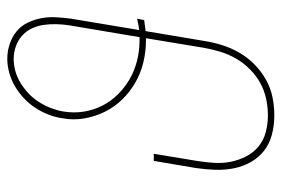

<svg xmlns="http://www.w3.org/2000/svg" viewBox="-146 -638 791 540"><g transform="rotate(-90 250.0 -367.5)"><path d="M195 8Q169 8 143 1.5Q117 -5 97 -20.5Q77 -36 64.5 -58.5Q52 -81 47 -106.5Q42 -132 43 -159Q44 -186 48 -213L68 -331H88L68 -210Q64 -186 62.5 -161.5Q61 -137 65.5 -114.5Q70 -92 80.5 -71.5Q91 -51 108.5 -36.5Q126 -22 149 -16Q172 -10 196 -10Q219 -10 242.5 -15Q266 -20 287 -31.5Q308 -43 326 -61Q344 -79 356 -100Q368 -121 375 -144Q382 -167 386 -190L413 -353Q412 -353 410.5 -353Q409 -353 407 -353Q375 -353 344.5 -360.5Q314 -368 288 -383Q262 -398 241 -419.5Q220 -441 206.5 -468Q193 -495 187.5 -526Q182 -557 188 -589Q191 -609 198.5 -628Q206 -647 217.5 -664.5Q229 -682 244.5 -696.5Q260 -711 278 -721.5Q296 -732 316 -737.5Q336 -743 355 -743Q376 -743 396 -736.5Q416 -730 431.5 -717.5Q447 -705 456 -687Q465 -669 469 -649Q473 -629 472 -607.5Q471 -586 468 -564L436 -372Q444 -373 452 -374.5Q460 -376 468 -378L464 -358Q457 -357 449 -356Q441 -355 433 -354L405 -187Q401 -162 393 -137Q385 -112 371.5 -89Q358 -66 338.5 -47Q319 -28 295.5 -15Q272 -2 246.5 3Q221 8 196 8ZM407 -371Q409 -371 411.5 -371Q414 -371 416 -371L449 -567Q452 -586 452.5 -604.5Q453 -623 450.5 -640.5Q448 -658 440.5 -674Q433 -690 420 -701.5Q407 -713 390 -719Q373 -725 355 -725Q337 -725 319.5 -720Q302 -715 286 -705Q270 -695 256.5 -682Q243 -669 233 -653Q223 -637 216.5 -620Q210 -603 207 -586Q202 -556 206.5 -528Q211 -500 223.5 -475.5Q236 -451 255.5 -431.5Q275 -412 298.5 -398.5Q322 -385 350 -378Q378 -371 407 -371Z"/></g></svg>

Font: Iosevka Curly Slab ThObl
Style: Regular
Weight: 100
Italic angle: -9°
Monospace: yes
Designer: Belleve Invis
Foundry: Belleve Invis
Version: Version 11.0.0; ttfautohint (v1.8.3)